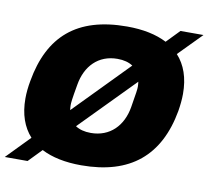

<svg xmlns="http://www.w3.org/2000/svg" viewBox="-83 -816 1024 945"><g transform="rotate(10 429.5 -343.5)"><path d="M0 37H114L178 -29C230 -2 297 12 377 12C623 12 761 -106 802 -334C807 -365 810 -394 810 -421C810 -501 788 -563 746 -609L859 -724H744L681 -659C629 -686 562 -700 482 -700C231 -700 99 -582 59 -354C53 -322 50 -292 50 -264C50 -186 72 -124 113 -79ZM275 -270C275 -283 276 -297 290 -376C306 -470 367 -535 463 -535C495 -535 520 -528 540 -515L277 -246C276 -254 275 -262 275 -270ZM396 -153C364 -153 339 -160 319 -173L583 -442C584 -434 585 -426 585 -417C585 -404 583 -390 570 -312C554 -218 492 -153 396 -153Z"/></g></svg>

Font: Archivo Black
Style: Italic
Weight: 900
Italic angle: -10°
Designer: Hector Gatti
Foundry: Omnibus-Type
Version: Version 2.001